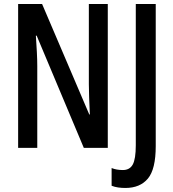

<svg xmlns="http://www.w3.org/2000/svg" viewBox="-20 -734 860 953"><path d="M515 0H396L162 -557H158Q161 -513 163 -475Q165 -437 165 -406V0H70V-714H189L423 -166H426Q424 -212 422.5 -249.5Q421 -287 421 -316V-714H515ZM602 199Q584 199 566.5 196.5Q549 194 534 188V100Q546 105 560 107.5Q574 110 590 110Q624 110 639 82.5Q654 55 654 -13V-714H753V-9Q753 106 714 152.5Q675 199 602 199Z"/></svg>

Font: Noto Sans ExtraCondensed Medium
Style: Regular
Weight: 500
Width: 2
Designer: Monotype Design Team
Foundry: Monotype Imaging Inc.
Version: Version 2.013; ttfautohint (v1.8.4.7-5d5b)